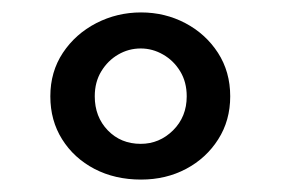

<svg xmlns="http://www.w3.org/2000/svg" viewBox="-20 -692 468 309"><path d="M61 -537Q61 -576.5 81.2 -607Q101.5 -637.5 135 -654.8Q168.5 -672 207 -672Q245.5 -672 278.2 -654.8Q311 -637.5 330.8 -607Q350.5 -576.5 350.5 -537Q350.5 -498 331.2 -467.8Q312 -437.5 279.5 -420.2Q247 -403 207 -403Q165 -403 132 -420.2Q99 -437.5 80 -467.8Q61 -498 61 -537ZM132.5 -537Q132.5 -504 153.5 -482.2Q174.5 -460.5 206.5 -460.5Q236.5 -460.5 258.5 -482.2Q280.5 -504 280.5 -537Q280.5 -560 270 -577.2Q259.5 -594.5 242.5 -604.2Q225.5 -614 206.5 -614Q187 -614 170.2 -604.2Q153.5 -594.5 143 -577.2Q132.5 -560 132.5 -537Z"/></svg>

Font: League Spartan Medium
Style: Regular
Weight: 500
Foundry: The League of Moveable Type
Version: Version 2.002